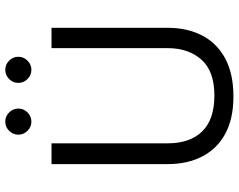

<svg xmlns="http://www.w3.org/2000/svg" viewBox="-108 -781 899 723"><g transform="rotate(-90 341.5 -419.5)"><path d="M339.2 10Q256.7 10 200 -20.4Q143.3 -50.8 114.2 -106.7Q85 -162.5 85 -238.3V-675H163.3V-238.3Q163.3 -153.3 208.3 -107.5Q253.3 -61.7 343.3 -61.7Q435 -61.7 478.3 -110.4Q521.7 -159.2 521.7 -237.5V-675H598.3V-236.7Q598.3 -165 570 -109.2Q541.7 -53.3 484.2 -21.7Q426.7 10 339.2 10ZM440 -750.8Q420 -750.8 405.4 -765.4Q390.8 -780 390.8 -800Q390.8 -820 405.4 -834.6Q420 -849.2 440 -849.2Q460 -849.2 474.6 -834.6Q489.2 -820 489.2 -800Q489.2 -780 474.6 -765.4Q460 -750.8 440 -750.8ZM245 -750.8Q225 -750.8 210.4 -765.4Q195.8 -780 195.8 -800Q195.8 -820 210.4 -834.6Q225 -849.2 245 -849.2Q265 -849.2 279.6 -834.6Q294.2 -820 294.2 -800Q294.2 -780 279.6 -765.4Q265 -750.8 245 -750.8Z"/></g></svg>

Font: Funnel Sans Light
Style: Regular
Weight: 300
Designer: NORD ID, Kristian Moeller
Foundry: Dicotype
Version: Version 1.000